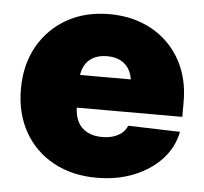

<svg xmlns="http://www.w3.org/2000/svg" viewBox="-44 -579 677 637"><g transform="rotate(5 294.0 -261.0)"><path d="M299.8 11.2Q218.3 11.2 155.8 -22.9Q93.3 -57.1 58.8 -118.7Q24.4 -180.2 24.4 -260.7Q24.4 -341.3 58.8 -402.6Q93.3 -463.9 154.3 -498.5Q215.3 -533.2 295.4 -533.2Q356 -533.2 405.3 -513.9Q454.6 -494.6 490.7 -459Q526.9 -423.3 546.4 -374.3Q565.9 -325.2 565.9 -265.1V-214.8H82.5V-323.7H476.6L386.2 -303.7Q386.2 -332.5 376 -352.5Q365.7 -372.6 346.7 -383.1Q327.6 -393.6 300.3 -393.6Q272.9 -393.6 253.7 -383.1Q234.4 -372.6 224.4 -352.5Q214.4 -332.5 214.4 -303.7V-219.2Q214.4 -189 225.3 -167.7Q236.3 -146.5 257.3 -135.7Q278.3 -125 306.6 -125Q327.6 -125 344.2 -130.4Q360.8 -135.7 372.6 -145.8Q384.3 -155.8 389.6 -169.9L562.5 -164.6Q552.2 -112.3 515.9 -73Q479.5 -33.7 423.8 -11.2Q368.2 11.2 299.8 11.2Z"/></g></svg>

Font: Inter 28pt Black
Style: Regular
Weight: 900
Designer: Rasmus Andersson
Foundry: rsms
Version: Version 4.001;git-66647c0bb